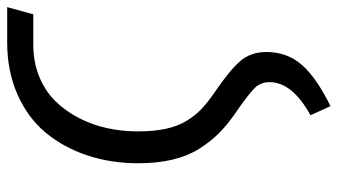

<svg xmlns="http://www.w3.org/2000/svg" viewBox="-223 -505 941 535"><g transform="rotate(-90 247.5 -237.5)"><path d="M219.2 212.9 193.8 157.2Q286.1 106.4 286.1 43Q286.1 18.6 270 2Q253.9 -14.6 204.6 -48.8Q203.1 -49.8 202.4 -50.3Q201.7 -50.8 200.4 -51.8Q199.2 -52.7 198.2 -53.2Q166 -75.7 143.6 -98.1Q121.1 -120.6 100.8 -152.3Q80.6 -184.1 70.3 -226.8Q60.1 -269.5 60.1 -323.2Q60.1 -398.9 82 -464.8Q104 -530.8 145.3 -580.6Q186.5 -630.4 251.5 -659.2Q316.4 -688 397 -688H495.1L475.1 -615.2H390.1Q342.3 -615.2 302 -598.9Q261.7 -582.5 233.9 -554.4Q206.1 -526.4 186.5 -488.8Q167 -451.2 158 -409.7Q148.9 -368.2 148.9 -324.2Q148.9 -280.3 155.8 -247.3Q162.6 -214.4 177.5 -189.5Q192.4 -164.6 210.9 -147Q229.5 -129.4 257.8 -109.9Q318.4 -68.8 344.2 -39.3Q370.1 -9.8 370.1 34.2Q370.1 91.8 334.5 132.8Q298.8 173.8 219.2 212.9Z"/></g></svg>

Font: Fira Sans Compressed Book
Style: Italic
Weight: 350
Width: 3
Italic angle: -8°
Designer: Carrois Corporate & Edenspiekermann AG
Foundry: Carrois Corporate GbR & Edenspiekermann AG
Version: Version 4.203;PS 004.203;hotconv 1.0.88;makeotf.lib2.5.64775